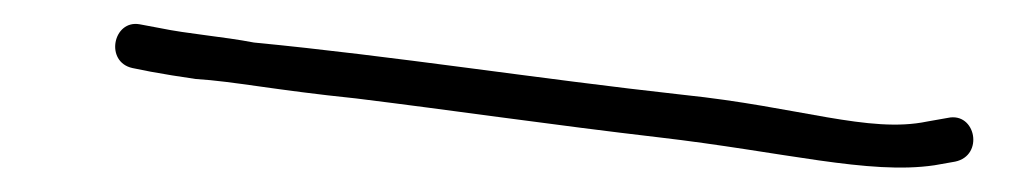

<svg xmlns="http://www.w3.org/2000/svg" viewBox="-20 -65 846 158"><path d="M89 -9 104 -6C115 -4 127 -2 141 0C173 2 205 9 273 16C354 26 436 38 522 48C625 60 695 79 749 71L766 68C790 63 783 27 760 32L743 35C695 45 638 23 542 13C424 0 303 -19 189 -30C163 -35 135 -37 111 -42L95 -45C73 -49 66 -14 89 -9Z"/></svg>

Font: Stray Cat
Style: UltExt
Weight: 400
Version: Version 1.0